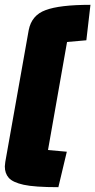

<svg xmlns="http://www.w3.org/2000/svg" viewBox="-31 -700 395 796"><path d="M-9 -29 88 -575Q100 -637 158 -658Q216 -680 344 -680L327 -533Q324 -533 247 -526L168 -78L246 -71L211 76Q112 76 67 66Q22 56 5.5 37.5Q-11 19 -11 -10Q-11 -15 -9 -29Z"/></svg>

Font: Changa One
Style: Italic
Weight: 400
Italic angle: -12°
Designer: Eduardo Rodriguez Tunni
Foundry: Eduardo Rodriguez Tunni
Version: Version 1.003